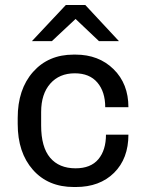

<svg xmlns="http://www.w3.org/2000/svg" viewBox="-20 -740 584 770"><path d="M322 -720 457 -575H377L283 -664L188 -575H108L244 -720ZM283 -521Q376 -521 435.5 -462.5Q495 -404 495 -310H402Q402 -372 370.5 -409Q339 -446 280 -446Q218 -446 181.5 -404.5Q145 -363 145 -291V-237Q145 -150 181 -107.5Q217 -65 283 -65Q344 -65 374.5 -101.5Q405 -138 405 -200H495Q495 -104 437.5 -47Q380 10 284 10H276Q173 10 112 -59Q51 -128 51 -243V-267Q51 -382 112.5 -451.5Q174 -521 275 -521Z"/></svg>

Font: Chivo
Style: Regular
Weight: 400
Designer: Hector Gatti
Foundry: Omnibus-Type
Version: Version 1.007;PS 001.007;hotconv 1.0.88;makeotf.lib2.5.64775